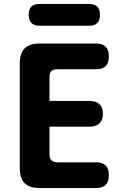

<svg xmlns="http://www.w3.org/2000/svg" viewBox="-20 -950 640 970"><path d="M230 -440H433Q465 -440 482.5 -423.5Q500 -407 500 -375Q500 -343 482.5 -326.5Q465 -310 433 -310H230V-170Q230 -150 240 -140Q250 -130 270 -130H465Q498 -130 514 -114Q530 -98 530 -65Q530 -32 514 -16Q498 0 465 0H180Q129 0 104.5 -24.5Q80 -49 80 -100V-630Q80 -681 104.5 -705.5Q129 -730 180 -730H465Q498 -730 514 -714Q530 -698 530 -665Q530 -632 514 -616Q498 -600 465 -600H270Q248 -600 239 -590.5Q230 -581 230 -560ZM180 -820Q152 -820 138.5 -834Q125 -848 125 -875Q125 -903 138.5 -916.5Q152 -930 180 -930H430Q458 -930 471.5 -916.5Q485 -903 485 -875Q485 -847 471.5 -833.5Q458 -820 430 -820Z"/></svg>

Font: Maple Mono ExtraBold
Style: Regular
Weight: 800
Monospace: yes
Designer: subframe7536
Version: Version 7.000